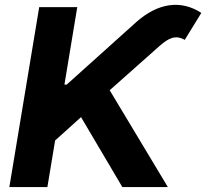

<svg xmlns="http://www.w3.org/2000/svg" viewBox="-20 -756 834 776"><path d="M17.8 0H171.5L202.8 -188.2L307.5 -282.7L474.4 0H658.4L423.3 -391.3L625 -570.3C662.3 -603 690 -615.8 726.6 -594.8L793.7 -703.8C710.9 -757.8 618.3 -744.3 530.9 -666.9L249.6 -414.1H240.4L292.3 -727.3H138.5Z"/></svg>

Font: Magic Ui Pro
Style: Bold Italic
Weight: 700
Italic angle: -9.39999°
Designer: Stefan Endress, Andreas Faust
Version: Version 1.000;FEAKit 1.0